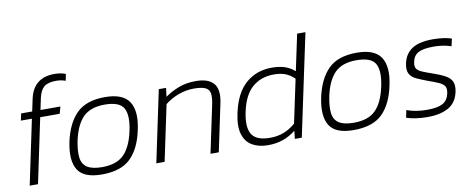

<svg xmlns="http://www.w3.org/2000/svg" viewBox="-61 -967 3104 1253"><g transform="rotate(-10 1490.5 -340.0)"><path d="M52 0 142 -428H69L79 -474H152L169 -554Q198 -690 337 -690Q360 -690 378.5 -686.5Q397 -683 411 -677L402 -633Q374 -644 341 -644Q286 -644 260.5 -623Q235 -602 224 -555L207 -474H339L326 -428H197L107 0Z M530 10Q410 10 371 -53Q332 -116 357 -237Q383 -357 447 -420.5Q511 -484 635 -484Q754 -484 795 -420.5Q836 -357 810 -237Q785 -116 721 -53Q657 10 530 10ZM540 -37Q635 -37 684 -86Q733 -135 755 -237Q777 -338 750.5 -387Q724 -436 625 -436Q531 -436 482 -387Q433 -338 411 -237Q397 -169 402.5 -124.5Q408 -80 441 -58.5Q474 -37 540 -37Z M891 0 991 -474H1039L1032 -416Q1074 -446 1124 -465Q1174 -484 1238 -484Q1321 -484 1355.5 -442.5Q1390 -401 1371 -313L1305 0H1250L1316 -312Q1326 -359 1322 -386.5Q1318 -414 1293 -426Q1268 -438 1216 -438Q1164 -438 1113 -419Q1062 -400 1024 -369L946 0Z M1630 10Q1569 10 1526 -15Q1483 -40 1467 -93.5Q1451 -147 1470 -233Q1498 -362 1569 -423Q1640 -484 1740 -484Q1789 -484 1825 -472.5Q1861 -461 1892 -434L1943 -674H1998L1855 0H1809L1815 -53Q1774 -21 1729.5 -5.5Q1685 10 1630 10ZM1653 -35Q1700 -35 1741.5 -50.5Q1783 -66 1821 -99L1882 -386Q1859 -410 1827 -424Q1795 -438 1746 -438Q1662 -438 1604.5 -389Q1547 -340 1524 -233Q1502 -132 1531 -83.5Q1560 -35 1653 -35Z M2198 10Q2078 10 2039 -53Q2000 -116 2025 -237Q2051 -357 2115 -420.5Q2179 -484 2303 -484Q2422 -484 2463 -420.5Q2504 -357 2478 -237Q2453 -116 2389 -53Q2325 10 2198 10ZM2208 -37Q2303 -37 2352 -86Q2401 -135 2423 -237Q2445 -338 2418.5 -387Q2392 -436 2293 -436Q2199 -436 2150 -387Q2101 -338 2079 -237Q2065 -169 2070.5 -124.5Q2076 -80 2109 -58.5Q2142 -37 2208 -37Z M2689 10Q2647 10 2610 4.5Q2573 -1 2548 -10L2558 -59Q2618 -37 2692 -37Q2762 -37 2796 -55.5Q2830 -74 2840 -120Q2847 -152 2835.5 -168.5Q2824 -185 2796 -197Q2768 -209 2723 -225Q2686 -239 2656.5 -252.5Q2627 -266 2613.5 -290.5Q2600 -315 2609 -359Q2622 -421 2669.5 -452.5Q2717 -484 2809 -484Q2845 -484 2876.5 -479.5Q2908 -475 2932 -467L2921 -418Q2867 -436 2807 -436Q2736 -436 2703.5 -418.5Q2671 -401 2663 -360Q2657 -332 2666 -316.5Q2675 -301 2700.5 -290Q2726 -279 2767 -265Q2817 -248 2848.5 -231Q2880 -214 2892 -188.5Q2904 -163 2895 -120Q2880 -50 2826 -20Q2772 10 2689 10Z"/></g></svg>

Font: Kanit ExtraLight
Style: Italic
Weight: 275
Italic angle: -12°
Designer: Katatrad Team
Foundry: CadsonDemak
Version: Version 2.000; ttfautohint (v1.8.3)